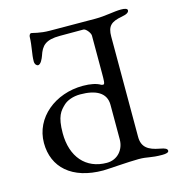

<svg xmlns="http://www.w3.org/2000/svg" viewBox="-100 -743 777 836"><g transform="rotate(-15 288.5 -325.0)"><path d="M264 4C284 4 381 -4 425 -4C467 -4 476 5 530 5C547 5 559 2 559 -6C559 -15 549 -20 526 -24C476 -33 448 -51 448 -98V-550C448 -597 465 -613 515 -622C538 -626 548 -633 548 -642C548 -650 536 -653 519 -653C487 -653 448 -643 402 -643L197 -644C151 -644 121 -655 115 -655C108 -655 105 -645 105 -641C104 -598 94 -566 94 -533C94 -519 103 -512 108 -512C121 -512 131 -536 135 -547C149 -590 168 -611 233 -611H339C350 -611 368 -588 368 -576V-408C368 -376 368 -357 361 -357C359 -357 354 -357 351 -359C334 -369 308 -375 273 -375C148 -375 45 -292 45 -178C45 -68 124 4 264 4ZM177 -317C192 -331 219 -342 252 -342C322 -342 368 -319 368 -264V-108C368 -63 337 -24 288 -24C193 -24 135 -92 135 -198C135 -275 154 -295 177 -317Z"/></g></svg>

Font: EB Garamond
Style: Regular
Weight: 400
Designer: Georg Duffner and Octavio Pardo
Foundry: Georg Duffner
Version: Version 1.000;PS 001.000;hotconv 1.0.88;makeotf.lib2.5.64775